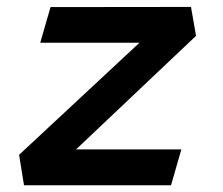

<svg xmlns="http://www.w3.org/2000/svg" viewBox="-20 -548 660 568"><path d="M51 0H486L516.5 -106H205L560 -442L545 -527.5L129.5 -527L99 -421.5H392.5L36.5 -90Z"/></svg>

Font: Monaspace Krypton SemiBold
Style: Italic
Weight: 600
Italic angle: -11°
Designer: Riley Cran & the Lettermatic Team
Foundry: Lettermatic
Version: Version 1.101 (Monaspace Krypton)